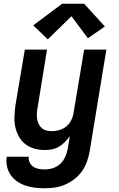

<svg xmlns="http://www.w3.org/2000/svg" viewBox="-20 -796 640 1029"><path d="M220 213Q193 213 167 210Q141 207 116.5 198.5Q92 190 71.5 176Q51 162 37 141.5Q23 121 17.5 95.5Q12 70 16 44H134Q132 60 139 74.5Q146 89 158.5 97.5Q171 106 187 109Q203 112 220 112Q242 112 264 105Q286 98 303 82Q320 66 329.5 44.5Q339 23 343 2L354 -67Q343 -50 328 -35Q313 -20 295.5 -9.5Q278 1 258 4.5Q238 8 219 8Q190 8 162.5 0Q135 -8 114 -25Q93 -42 80 -66.5Q67 -91 61.5 -118Q56 -145 57.5 -174.5Q59 -204 63 -233L113 -530H232L181 -217Q178 -202 177.5 -187Q177 -172 179 -158Q181 -144 187.5 -131Q194 -118 204.5 -109Q215 -100 229 -96.5Q243 -93 258 -93Q278 -93 298.5 -99Q319 -105 335.5 -118.5Q352 -132 361.5 -151Q371 -170 374 -190L431 -530H550L460 18Q455 45 445.5 71.5Q436 98 419 122Q402 146 378.5 164Q355 182 328.5 193.5Q302 205 274.5 209Q247 213 220 213ZM236 -585 158 -660 313 -776H431L542 -654L451 -591L363 -709Z"/></svg>

Font: Iosevka Curly Extended
Style: Bold Italic
Weight: 700
Width: 7
Italic angle: -9°
Monospace: yes
Designer: Belleve Invis
Foundry: Belleve Invis
Version: Version 11.1.0; ttfautohint (v1.8.3)